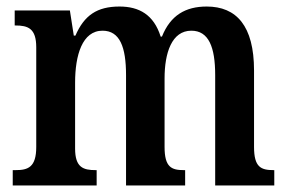

<svg xmlns="http://www.w3.org/2000/svg" viewBox="-20 -568 883 588"><path d="M19 0H276V-47H273C235 -47 210 -55 210 -113V-315C210 -399 232 -474 294 -474C347 -474 366 -424 366 -338V0H547V-47H543C505 -47 484 -56 484 -118V-328C484 -406 506 -474 566 -474C619 -474 639 -424 639 -338V0H820V-47H818C779 -47 758 -56 758 -118V-352C758 -489 704 -548 613 -548C548 -548 502 -521 476 -456H472C451 -523 406 -548 346 -548C277 -548 238 -521 211 -459H206L194 -536H25V-490H27C66 -490 91 -481 91 -423V-118C91 -56 66 -47 28 -47H19Z"/></svg>

Font: Noto Serif Georgian Condensed SemiBold
Style: Regular
Weight: 600
Width: 3
Designer: Monotype Design Team, Akaki Razmadze
Foundry: Google LLC
Version: Version 2.003